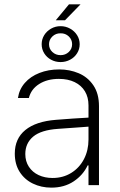

<svg xmlns="http://www.w3.org/2000/svg" viewBox="-20 -861 558 893"><path d="M240.2 -303.7Q276.4 -306.6 319.3 -309.6Q362.3 -312.5 391.6 -314V-371.1Q391.6 -408.7 375 -436.3Q358.4 -463.9 327.4 -479Q296.4 -494.1 253.9 -494.1Q199.7 -494.1 162.1 -470.2Q124.5 -446.3 114.3 -405.3H63.5Q69.3 -445.3 95.5 -475.3Q121.6 -505.4 163.3 -521.7Q205.1 -538.1 255.9 -538.1Q303.7 -538.1 345.7 -520.5Q387.7 -502.9 414.1 -464.4Q440.4 -425.8 440.4 -367.2V0H391.6V-91.8H387.7Q366.2 -46.4 322.5 -17.3Q278.8 11.7 218.8 11.7Q171.9 11.7 133.1 -7.1Q94.2 -25.9 71.5 -61.5Q48.8 -97.2 48.8 -146.5Q48.8 -216.3 97.9 -256.3Q147 -296.4 240.2 -303.7ZM224.6 -33.2Q272.9 -33.2 311 -56.6Q349.1 -80.1 370.4 -120.8Q391.6 -161.6 391.6 -211.9V-272L359.4 -269.5Q279.8 -263.2 250 -261.7Q170.9 -256.3 134.3 -225.6Q97.7 -194.8 97.7 -144.5Q97.7 -110.8 114.3 -85.4Q130.9 -60.1 159.7 -46.6Q188.5 -33.2 224.6 -33.2ZM300.8 -840.8H354.5L282.2 -766.6H239.3ZM173.8 -655.3Q173.8 -678.2 185.5 -697.3Q197.3 -716.3 217.5 -727.8Q237.8 -739.3 261.7 -739.3Q285.6 -739.3 306.2 -727.8Q326.7 -716.3 338.6 -697.3Q350.6 -678.2 350.6 -655.3Q350.6 -632.3 338.6 -613.3Q326.7 -594.2 306.2 -583.3Q285.6 -572.3 261.7 -572.3Q237.8 -572.3 217.5 -583.3Q197.3 -594.2 185.5 -613.3Q173.8 -632.3 173.8 -655.3ZM315.4 -655.3Q315.4 -676.8 299.8 -691.7Q284.2 -706.5 261.7 -706.1Q239.3 -706.5 223.6 -691.4Q208 -676.3 208 -655.3Q208 -633.8 223.6 -619.1Q239.3 -604.5 261.7 -604.5Q284.2 -604.5 299.8 -619.1Q315.4 -633.8 315.4 -655.3Z"/></svg>

Font: Pretendard JP ExtraLight
Style: Regular
Weight: 200
Designer: Base glyphs from Inter by Rasmus Andersson; Hangeul glyphs from Noto Sans CJK(Source Han Sans) by Jang Soo-young and Kan
Foundry: Kil Hyung-jin
Version: Version 1.309